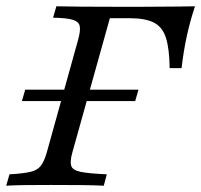

<svg xmlns="http://www.w3.org/2000/svg" viewBox="-27 -591 641 611"><path d="M42.7 -269.4 53.2 -305.6H413.7L403.2 -269.4ZM-7.3 0 3.2 -36.3Q46.8 -38.7 69.4 -44Q91.9 -49.2 102.8 -63.3Q113.7 -77.4 121.8 -105.6L221.8 -465.3Q229.8 -494.4 226.6 -508.5Q223.4 -522.6 204 -528.2Q184.7 -533.9 141.9 -534.7L152.4 -571Q183.1 -570.2 233.1 -569.8Q283.1 -569.4 352.4 -569.4Q388.7 -569.4 422.2 -569.4Q455.6 -569.4 485.9 -569.8Q516.1 -570.2 542.7 -570.2Q569.4 -570.2 593.5 -571Q578.2 -525 567.7 -477.4Q557.3 -429.8 550.8 -374.2H512.9Q512.1 -435.5 501.2 -470.2Q490.3 -504.8 462.9 -519Q435.5 -533.1 384.7 -533.1H322.6L203.2 -105.6Q195.2 -77.4 199.6 -63.3Q204 -49.2 230.2 -44Q256.5 -38.7 312.9 -36.3L303.2 0Q274.2 -1.6 231 -2Q187.9 -2.4 133.9 -2.4Q91.1 -2.4 54.8 -2Q18.5 -1.6 -7.3 0Z"/></svg>

Font: Playfair 9pt
Style: Italic
Weight: 400
Italic angle: -15.6°
Designer: Claus Eggers Sørensen
Foundry: Claus Eggers Sørensen
Version: Version 2.001;gftools[0.9.30]